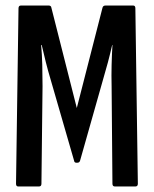

<svg xmlns="http://www.w3.org/2000/svg" viewBox="-20 -675 557 695"><path d="M46 0Q38 0 38 -10L47 -645Q47 -655 56 -655H156Q165 -655 166 -647L258 -284L351 -647Q353 -655 362 -655H462Q470 -655 470 -645L479 -10Q479 0 470 0H396Q387 0 387 -10L384 -363Q383 -402 384 -440Q385 -478 387 -512H386Q379 -481 370.5 -449Q362 -417 353 -387L270 -94Q268 -86 260 -86H256Q249 -86 248 -94L163 -388Q154 -418 146 -449.5Q138 -481 131 -512H129Q132 -478 133 -440.5Q134 -403 134 -363L130 -10Q130 0 121 0Z"/></svg>

Font: Sofia Sans Extra Condensed SemiBold
Style: Regular
Weight: 600
Designer: Botio Nikoltchev, Ani Petrova
Foundry: lettersoup
Version: Version 4.101